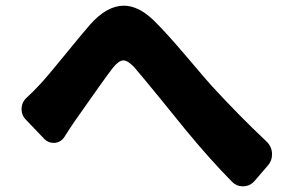

<svg xmlns="http://www.w3.org/2000/svg" viewBox="-20 -697 1040 682"><path d="M209 -210.9Q197.3 -192.4 174.8 -189.5Q172.9 -189.5 169.9 -189.5Q151.4 -189.5 137.7 -203.1L72.3 -271.5Q56.6 -287.1 56.6 -308.6Q56.6 -334 75.2 -350.6Q97.7 -371.1 122.1 -397.5Q144.5 -420.9 208 -499Q271.5 -577.1 299.8 -609.4Q359.4 -676.8 419.9 -676.8Q470.7 -676.8 523.4 -627Q565.4 -586.9 642.1 -496.6Q718.8 -406.2 731.4 -392.6Q831.1 -284.2 927.7 -193.4Q946.3 -174.8 946.3 -148.4Q946.3 -127 932.6 -110.4L883.8 -53.7Q868.2 -36.1 844.7 -35.2Q843.8 -35.2 841.8 -35.2Q820.3 -35.2 804.7 -50.8Q724.6 -131.8 635.7 -240.2Q616.2 -264.6 549.3 -346.7Q482.4 -428.7 456.1 -459Q433.6 -482.4 418.9 -482.4Q418 -482.4 417 -482.4Q401.4 -481.4 380.9 -456.1Q353.5 -420.9 244.1 -264.6Q230.5 -245.1 209 -210.9Z"/></svg>

Font: Gen Jyuu Gothic Heavy
Style: Bold
Weight: 900
Designer: [Source Han Sans]
Ryoko NISHIZUKA  (kana & ideographs); Paul D. Hunt (Latin, Greek & Cyrillic); Wenlong ZHANG  (bopomofo
Version: Version 1.002.20150607